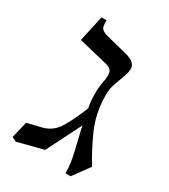

<svg xmlns="http://www.w3.org/2000/svg" viewBox="-154 -662 670 759"><g transform="rotate(30 180.5 -282.5)"><path d="M35 10 15 0 33 -75 98 -91Q142 -102 166.5 -142Q191 -182 217 -247Q214 -263 212.5 -278.5Q211 -294 211 -308Q211 -342 216.5 -368Q222 -394 218.5 -411.5Q215 -429 189 -435L57 -467L83 -585H106Q105 -555 113 -547Q121 -539 137 -534L233 -510Q265 -502 276 -489.5Q287 -477 285 -460.5Q283 -444 275 -423.5Q267 -403 259 -379.5Q251 -356 251 -329Q251 -247 281 -179Q311 -111 346 -55L291 20H268Q268 -22 255.5 -73.5Q243 -125 231 -177L152 -20Z"/></g></svg>

Font: Bona Nova SC
Style: Regular
Weight: 400
Designer: Mateusz Machalski
Foundry: Capitalics
Version: Version 4.001; ttfautohint (v1.8.4.7-5d5b)